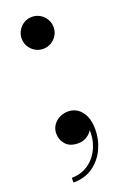

<svg xmlns="http://www.w3.org/2000/svg" viewBox="-136 -578 504 774"><g transform="rotate(-20 116.0 -190.5)"><path d="M109 -396Q90 -396 74.5 -405.2Q59 -414.5 49.8 -430Q40.5 -445.5 40.5 -464.5Q40.5 -483 49.8 -498.8Q59 -514.5 74.5 -523.8Q90 -533 109 -533Q127.5 -533 143.2 -523.8Q159 -514.5 168.2 -498.8Q177.5 -483 177.5 -464.5Q177.5 -445.5 168.2 -430Q159 -414.5 143.2 -405.2Q127.5 -396 109 -396ZM38.5 152V132Q70.5 132 96.8 118.5Q123 105 141.2 80.8Q159.5 56.5 167.5 24.8Q175.5 -7 170.5 -44H177Q178 -32.5 169.5 -20Q161 -7.5 145.8 1.2Q130.5 10 111 10Q76 10 58.2 -10Q40.5 -30 40.5 -57.5Q40.5 -76 50.5 -91.5Q60.5 -107 77.8 -116Q95 -125 116 -125Q137.5 -125 155.5 -112.8Q173.5 -100.5 184 -77.2Q194.5 -54 194.5 -20.5Q194.5 24 176 63.5Q157.5 103 122.8 127.5Q88 152 38.5 152Z"/></g></svg>

Font: Bodoni Moda 11pt Medium
Style: Regular
Weight: 500
Designer: Owen Earl
Foundry: indestructible type
Version: Version 2.004